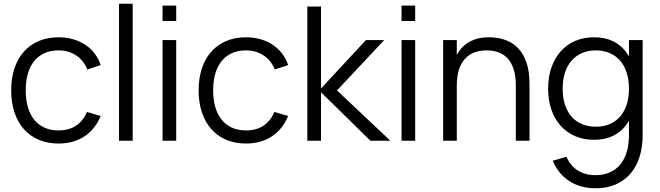

<svg xmlns="http://www.w3.org/2000/svg" viewBox="-20 -755 3538 1030"><path d="M294 15Q334.3 15 368.9 5.4Q403.5 -4.2 432.1 -22.8Q460.7 -41.3 482.9 -69Q505.2 -96.7 520.3 -132.7L446.7 -154.3Q426.3 -106.7 388.2 -81Q350 -55.3 294 -55.3Q250.5 -55.3 217.6 -70.7Q184.7 -86 162.4 -114.1Q140.2 -142.2 129.1 -181.9Q118 -221.7 118 -270Q118 -320 129.4 -359.6Q140.8 -399.2 163.2 -427.1Q185.7 -455 218.5 -469.8Q251.3 -484.7 294 -484.7Q347.5 -484.7 388.4 -457.8Q429.3 -430.8 448.3 -382.3L520.3 -405.7Q509 -440.2 487.8 -467.8Q466.5 -495.5 437.2 -514.9Q407.8 -534.3 371.7 -544.7Q335.5 -555 294.7 -555Q235.3 -555 188.1 -535Q140.8 -515 107.9 -477.8Q75 -440.7 57.5 -387.9Q40 -335.2 40 -270Q40 -205.5 57.4 -152.8Q74.8 -100 107.7 -62.8Q140.5 -25.5 187.6 -5.2Q234.7 15 294 15Z M618.5 0V-735H691.8V0Z M852 -642.3V-725H925.3V-642.3ZM852 0V-540H925.3V0Z M1299.5 15Q1339.8 15 1374.4 5.4Q1409 -4.2 1437.6 -22.8Q1466.2 -41.3 1488.4 -69Q1510.7 -96.7 1525.8 -132.7L1452.2 -154.3Q1431.8 -106.7 1393.7 -81Q1355.5 -55.3 1299.5 -55.3Q1256 -55.3 1223.1 -70.7Q1190.2 -86 1167.9 -114.1Q1145.7 -142.2 1134.6 -181.9Q1123.5 -221.7 1123.5 -270Q1123.5 -320 1134.9 -359.6Q1146.3 -399.2 1168.8 -427.1Q1191.2 -455 1224 -469.8Q1256.8 -484.7 1299.5 -484.7Q1353 -484.7 1393.9 -457.8Q1434.8 -430.8 1453.8 -382.3L1525.8 -405.7Q1514.5 -440.2 1493.2 -467.8Q1472 -495.5 1442.7 -514.9Q1413.3 -534.3 1377.2 -544.7Q1341 -555 1300.2 -555Q1240.8 -555 1193.6 -535Q1146.3 -515 1113.4 -477.8Q1080.5 -440.7 1063 -387.9Q1045.5 -335.2 1045.5 -270Q1045.5 -205.5 1062.9 -152.8Q1080.3 -100 1113.2 -62.8Q1146 -25.5 1193.1 -5.2Q1240.2 15 1299.5 15Z M1692.3 -269.7 1967 0H2074L1788 -270L2041 -540H1943ZM1628.7 0H1702V-720H1628.7Z M2134 -642.3V-725H2207.3V-642.3ZM2134 0V-540H2207.3V0Z M2747.2 -296.5Q2747.2 -347 2735.8 -382.7Q2724.3 -418.3 2703.8 -441Q2683.3 -463.7 2654.4 -474.2Q2625.5 -484.7 2590.5 -484.7Q2555.8 -484.7 2526.6 -474.2Q2497.3 -463.8 2476 -441.2Q2454.7 -418.5 2442.6 -382.8Q2430.5 -347 2430.5 -296.5L2413.8 -416.7Q2419.7 -438.2 2432 -462.5Q2444.3 -486.8 2466.2 -507.4Q2488 -528 2521.5 -541.5Q2555 -555 2603.2 -555Q2651.8 -555 2692 -540.3Q2732.2 -525.7 2760.8 -495Q2789.3 -464.3 2804.9 -417.6Q2820.5 -370.8 2820.5 -306.7V0H2747.2ZM2357.2 0V-540H2430.5V0Z M3176.5 -75.3Q3218.7 -75.3 3251.7 -89.7Q3284.7 -104 3307.5 -130.7Q3330.3 -157.3 3342.2 -195.1Q3354.2 -232.8 3354.2 -279.3Q3354.2 -327.5 3341.7 -365.7Q3329.2 -403.8 3306.2 -430.2Q3283.2 -456.5 3250.2 -470.6Q3217.2 -484.7 3176.5 -484.7Q3135 -484.7 3101.9 -470.2Q3068.8 -455.8 3045.8 -429.2Q3022.7 -402.5 3010.6 -364.6Q2998.5 -326.7 2998.5 -279.3Q2998.5 -231.3 3010.8 -193.3Q3023.2 -155.3 3046.2 -129.1Q3069.3 -102.8 3102.2 -89.1Q3135 -75.3 3176.5 -75.3ZM3166.5 -555Q3223.3 -555 3265.6 -535.3Q3307.8 -515.7 3335.9 -479.7Q3364 -443.7 3378 -392.8Q3392 -341.8 3392 -279.3Q3392 -216.5 3377.8 -165.6Q3363.7 -114.7 3335.2 -79.2Q3306.8 -43.7 3264.6 -24.3Q3222.3 -5 3166.5 -5Q3111.7 -5 3066.2 -24.3Q3020.8 -43.7 2988.4 -79.5Q2956 -115.3 2938.2 -166.1Q2920.5 -216.8 2920.5 -279.3Q2920.5 -343 2938.6 -394.1Q2956.7 -445.2 2989.1 -481Q3021.5 -516.8 3066.8 -535.9Q3112 -555 3166.5 -555ZM3427.5 -29.3Q3427.5 33.3 3411.2 85.6Q3395 137.8 3363 175.4Q3331 213 3283.9 234Q3236.8 255 3174.8 255Q3134.8 255 3099.6 245.4Q3064.3 235.8 3035.1 217.2Q3005.8 198.7 2983.1 171Q2960.3 143.3 2945.2 107.3L3018.8 85.7Q3039.5 134.3 3079.7 159.5Q3119.8 184.7 3174.8 184.7Q3219 184.7 3252.5 169.3Q3286 154 3308.7 125.9Q3331.3 97.8 3342.8 58.2Q3354.2 18.5 3354.2 -30V-540H3427.5Z"/></svg>

Font: Vela Sans GX ExtLt
Style: Regular
Weight: 200
Designer: Principal design: Mikhail Sharanda - project Manrope.
Design modification: Ravid Balaliev
Foundry: Mikhail Sharanda
Version: Version 1.001